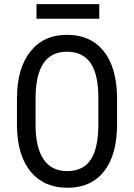

<svg xmlns="http://www.w3.org/2000/svg" viewBox="-20 -887 641 917"><path d="M299.8 -640.1Q150.9 -640.1 149.9 -420.4V-293Q149.4 -184.1 187.5 -127Q225.6 -69.8 300.8 -69.8Q376 -69.8 412.1 -122.6Q448.2 -175.3 449.7 -284.2V-417.5Q450.2 -530.3 413.1 -585Q376 -639.6 299.8 -640.1ZM539.1 -293Q539.1 -147.5 477.1 -68.8Q415 9.8 302.7 9.8Q190.4 9.8 127 -66.4Q63.5 -142.6 61 -282.7V-416.5Q61 -558.6 124 -639.6Q187.5 -720.7 299.8 -720.7Q412.1 -720.7 474.6 -643.6Q537.1 -566.4 539.1 -422.4ZM454.1 -797.4H154.3V-867.2H454.1Z"/></svg>

Font: RobotoCondensed-Regular
Style: Regular
Weight: 400
Designer: Google
Version: Version 2.001201; 2014